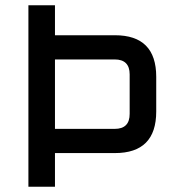

<svg xmlns="http://www.w3.org/2000/svg" viewBox="-20 -710 672 730"><path d="M88 0V-690H189V-576H417Q574 -576 574 -418V-286Q574 -128 417 -128H189V0ZM189 -220H416Q473 -220 473 -277V-427Q473 -484 416 -484H189Z"/></svg>

Font: Oxanium ExtraLight Medium
Style: Regular
Weight: 500
Version: Version 2.000